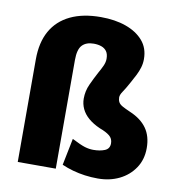

<svg xmlns="http://www.w3.org/2000/svg" viewBox="-81 -790 814 875"><g transform="rotate(10 325.5 -352.5)"><path d="M429 11Q398 11 369 7Q340 3 313 -4.5Q286 -12 261 -23L286 -147Q327 -126 347 -120Q367 -114 386 -114Q417 -114 439 -123Q461 -132 461 -157Q461 -179 445 -192Q429 -205 399 -216Q367 -230 345.5 -248.5Q324 -267 313.5 -289.5Q303 -312 303 -337Q303 -372 317.5 -403.5Q332 -435 347 -463Q358 -482 366 -499.5Q374 -517 374 -533Q374 -555 365 -567.5Q356 -580 340.5 -585.5Q325 -591 305 -591Q270 -591 251.5 -571.5Q233 -552 233 -503V0H57V-475Q57 -553 87 -606.5Q117 -660 175 -688Q233 -716 316 -716Q382 -716 432.5 -698Q483 -680 512.5 -646Q542 -612 542 -561Q542 -541 536.5 -522.5Q531 -504 521.5 -485Q512 -466 499 -443Q483 -414 472 -398Q461 -382 461 -370Q461 -358 466 -348.5Q471 -339 484.5 -331.5Q498 -324 521 -314Q573 -292 599 -255.5Q625 -219 625 -164Q625 -111 598.5 -71.5Q572 -32 528 -10.5Q484 11 429 11Z"/></g></svg>

Font: Nunito Sans 7pt Condensed Black
Style: Regular
Weight: 900
Width: 3
Designer: Vernon Adams
Foundry: Vernon Adams
Version: Version 3.101;gftools[0.9.27]